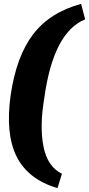

<svg xmlns="http://www.w3.org/2000/svg" viewBox="-20 -811 460 992"><path d="M399 -791 420 -711Q256 -645 209 -306Q184 -159 204.5 -54.5Q225 50 300 87L277 161Q125 116 66 -2Q7 -120 35 -319Q64 -519 150.5 -633Q237 -747 399 -791Z"/></svg>

Font: Exo 2.0 Extra Bold
Style: Italic
Weight: 800
Italic angle: -8°
Designer: Natanael Gama
Version: Version 1.001;PS 001.001;hotconv 1.0.70;makeotf.lib2.5.58329